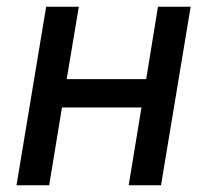

<svg xmlns="http://www.w3.org/2000/svg" viewBox="-20 -550 640 570"><path d="M29 0 117 -530H214L178 -315H414L449 -530H546L458 0H362L400 -231H164L126 0Z"/></svg>

Font: Iosevka Curly Medium Extended
Style: Italic
Weight: 500
Width: 7
Italic angle: -9°
Monospace: yes
Designer: Belleve Invis
Foundry: Belleve Invis
Version: Version 11.1.0; ttfautohint (v1.8.3)